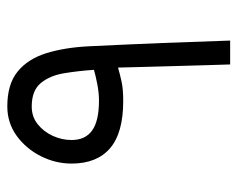

<svg xmlns="http://www.w3.org/2000/svg" viewBox="-84 -584 668 541"><g transform="rotate(-90 250.5 -314.0)"><path d="M59.6 -446.8Q59.6 -492.2 80.6 -533.7Q101.6 -575.2 137.9 -601.6Q174.3 -627.9 220.7 -627.9Q283.2 -627.9 318.8 -598.9Q354.5 -569.8 370.6 -518.1Q386.7 -466.3 390.1 -397.5Q395.5 -286.6 399.4 -189.2Q403.3 -91.8 406.2 0H338.9Q337.9 -28.8 336.7 -71.5Q335.4 -114.3 334.2 -160.9Q333 -207.5 331.8 -248.8Q330.6 -290 330.1 -315.9Q313 -311 291.7 -306.2Q270.5 -301.3 235.8 -301.3Q146 -301.3 102.8 -338.4Q59.6 -375.5 59.6 -446.8ZM220.2 -559.1Q191.4 -559.1 170.4 -542.2Q149.4 -525.4 137.7 -499.8Q126 -474.1 126 -446.8Q126 -408.2 152.8 -388.9Q179.7 -369.6 237.3 -369.6Q259.3 -369.6 284.2 -374.5Q309.1 -379.4 323.7 -383.8Q320.8 -427.2 314.2 -467.5Q307.6 -507.8 286.6 -533.4Q265.6 -559.1 220.2 -559.1Z"/></g></svg>

Font: Vazir Light FD
Style: Light-FD
Weight: 300
Designer: Saber Rastikerdar
Foundry: Saber Rastikerdar
Version: Version 30.1.0